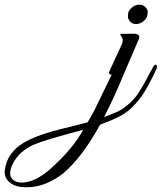

<svg xmlns="http://www.w3.org/2000/svg" viewBox="-415 -479 687 815"><path d="M103 -293Q106 -299 106 -309Q106 -319 93 -335L148 -336Q171 -336 175 -327.5Q179 -319 169 -301L89 -114Q64 -55 27 18Q66 3 84 -5Q102 -13 127.5 -34Q153 -55 171.5 -82.5Q190 -110 234 -193Q241 -207 246.5 -204Q252 -201 252 -196Q252 -191 235.5 -157.5Q219 -124 202 -95Q185 -66 158 -36Q131 -6 98 12Q65 30 10 50Q-67 190 -146 256Q-176 281 -217 298.5Q-258 316 -302.5 316Q-347 316 -371 297.5Q-395 279 -395 253Q-395 227 -380 194Q-354 143 -286 112Q-235 88 -151 67.5Q-67 47 -43 40Q-18 -3 -13.5 -12.5Q-9 -22 59 -162Q43 -162 50 -178ZM-361 217Q-372 239 -372 257Q-372 275 -358 285.5Q-344 296 -324 296Q-266 296 -199 236Q-105 152 -62 72Q-228 116 -269 134Q-334 162 -361 217ZM194 -389Q180 -377 163 -377Q146 -377 137 -388Q128 -399 128 -407Q128 -415 129.5 -425Q131 -435 145 -447Q159 -459 176 -459Q193 -459 202.5 -448.5Q212 -438 212 -430Q212 -422 210 -411.5Q208 -401 194 -389Z"/></svg>

Font: Great Vibes
Style: Regular
Weight: 400
Designer: Robert E. Leuschke
Foundry: Robert E. Leuschke
Version: Version 1.001